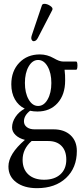

<svg xmlns="http://www.w3.org/2000/svg" viewBox="-20 -709 424 1002"><path d="M175 -127Q155 -127 137 -131Q105 -106 105 -76Q105 -57 120 -45.5Q135 -34 160 -34H259Q315 -34 348 -3.5Q381 27 381 79Q381 167 324.5 220Q268 273 173 273Q106 273 65 242.5Q24 212 24 160Q24 95 110 21Q79 13 61 -4.5Q43 -22 43 -44Q43 -72 61 -99Q79 -126 109 -142Q76 -158 57.5 -191Q39 -224 39 -269Q39 -338 80.5 -381.5Q122 -425 188 -425Q226 -425 261 -405Q290 -388 308 -388H377Q382 -388 383.5 -377.5Q385 -367 383.5 -356Q382 -345 377 -345H317Q319 -330 319.5 -316.5Q320 -303 320 -289Q320 -215 280.5 -171Q241 -127 175 -127ZM179 -156Q209 -156 228.5 -190Q248 -224 248 -276Q248 -328 228.5 -362Q209 -396 179 -396Q149 -396 129.5 -362Q110 -328 110 -276Q110 -224 129.5 -190Q149 -156 179 -156ZM210 229Q264 229 295 201Q326 173 326 124Q326 78 301 52.5Q276 27 232 27H145Q98 68 98 125Q98 174 128 201.5Q158 229 210 229ZM156 -494Q149 -494 145 -502Q141 -510 146 -525L199 -682Q202 -689 212 -689Q226 -689 242 -678.5Q258 -668 253 -657L178 -512Q169 -494 156 -494Z"/></svg>

Font: Junicode Two Beta Condensed
Style: Regular
Weight: 400
Width: 3
Designer: Peter S. Baker
Foundry: Briery Creek Software
Version: Version 1.053; ttfautohint (v1.8.4)